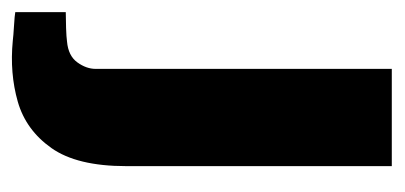

<svg xmlns="http://www.w3.org/2000/svg" viewBox="-256 -344 649 308"><g transform="rotate(90 68.0 -190.5)"><path d="M-20 113Q-28 112 -44.5 111Q-61 110 -66 109V28Q-55 28 -40.5 27.5Q-26 27 -19 26Q4 24 14.5 9.5Q25 -5 25 -20V-495H181V-69Q181 10 152 51Q123 92 77.5 105Q32 118 -20 113Z"/></g></svg>

Font: Alumni Sans Black
Style: Regular
Weight: 900
Designer: Robert E. Leuschke
Foundry: Robert E. Leuschke
Version: Version 1.018